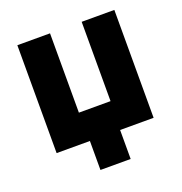

<svg xmlns="http://www.w3.org/2000/svg" viewBox="-122 -631 830 878"><g transform="rotate(-20 293.0 -192.0)"><path d="M366 141V0H529V-525H370V-139H216V-525H57V0H219V141Z"/></g></svg>

Font: RT Raleway ExtraBold
Style: Regular
Weight: 400
Designer: Matt McInerney, Pablo Impallari, Rodrigo Fuenzalida — Edited by Milan Moffatt in April 2016
Foundry: Matt McInerney, Pablo Impallari, Rodrigo Fuenzalida — Edited by Milan Moffatt in April 2016
Version: Version 3.001